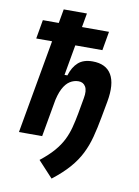

<svg xmlns="http://www.w3.org/2000/svg" viewBox="-102 -799 790 1094"><g transform="rotate(10 293.0 -251.5)"><path d="M274.9 229 189 136.2Q237.3 98.1 267.1 63.5Q296.9 28.8 314.5 -6.3Q332 -41.5 342 -79.8Q352.1 -118.2 360.4 -163.6L376.5 -254.4Q384.8 -298.3 371.6 -321Q358.4 -343.8 330.6 -343.8Q304.2 -343.8 281 -329.1Q257.8 -314.5 240.7 -281.2Q223.6 -248 213.9 -192.4L240.7 -365.7H261.7Q276.9 -415.5 307.1 -442.4Q337.4 -469.2 389.6 -469.2Q467.8 -469.2 499.3 -415.5Q530.8 -361.8 511.7 -257.3L494.6 -164.6Q482.9 -100.1 469 -47.4Q455.1 5.4 432.1 51Q409.2 96.7 371.6 139.9Q334 183.1 274.9 229ZM45.9 0 175.8 -732.4H310.1L180.2 0ZM50.3 -542 69.3 -651.4H452.1L433.1 -542Z"/></g></svg>

Font: Cascadia Mono NF
Style: Italic
Weight: 400
Italic angle: -10°
Monospace: yes
Designer: Aaron Bell
Foundry: Saja Typeworks
Version: Version 2404.023